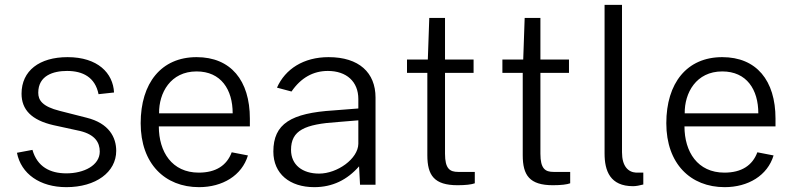

<svg xmlns="http://www.w3.org/2000/svg" viewBox="-20 -763 3279 793"><path d="M254 10C376 10 460 -52 460 -140C460 -195 431 -254 337 -277L227 -305C155 -323 138 -349 138 -380C138 -451 200 -470 257 -470C322 -470 373 -444 387 -374L451 -381C447 -461 384 -527 259 -527C143 -527 69 -471 69 -376C69 -311 109 -267 201 -246L311 -222C372 -207 392 -175 392 -137C392 -80 327 -47 254 -47C187 -47 134 -74 114 -144L50 -132C67 -45 145 10 254 10Z M636 -241H1012V-273C1012 -431 933 -527 792 -527C646 -527 561 -420 561 -254C561 -87 661 10 802 10C899 10 979 -38 1004 -121L937 -134C917 -80 872 -50 801 -50C690 -50 636 -136 636 -241ZM637 -295C636 -379 684 -468 792 -468C893 -468 941 -393 941 -295Z M1278 10C1353 10 1414 -20 1463 -76L1467 0H1531V-360C1531 -463 1463 -527 1337 -527C1234 -527 1158 -478 1124 -401L1184 -385C1223 -442 1274 -470 1334 -470C1411 -470 1460 -426 1460 -354V-315L1358 -307C1182 -296 1109 -252 1109 -137C1109 -45 1177 10 1278 10ZM1298 -46C1229 -46 1182 -82 1182 -144C1182 -225 1239 -250 1375 -259L1460 -266V-169C1459 -107 1373 -46 1298 -46Z M1936 -462V-517H1818V-689H1753L1747 -517H1661V-462H1745V-122C1745 -39 1773 2 1870 2C1903 2 1928 -1 1941 -6V-53H1872C1838 -53 1818 -66 1818 -128V-462Z M2330 -462V-517H2212V-689H2147L2141 -517H2055V-462H2139V-122C2139 -39 2167 2 2264 2C2297 2 2322 -1 2335 -6V-53H2266C2232 -53 2212 -66 2212 -128V-462Z M2595 6C2606 6 2623 3 2637 -1V-50H2607C2574 -52 2549 -77 2549 -134V-743H2477V-129C2477 -57 2500 6 2595 6Z M2807 -241H3183V-273C3183 -431 3104 -527 2963 -527C2817 -527 2732 -420 2732 -254C2732 -87 2832 10 2973 10C3070 10 3150 -38 3175 -121L3108 -134C3088 -80 3043 -50 2972 -50C2861 -50 2807 -136 2807 -241ZM2808 -295C2807 -379 2855 -468 2963 -468C3064 -468 3112 -393 3112 -295Z"/></svg>

Font: United Sans Light
Style: Regular
Weight: 300
Designer: Pablo Impallari, Rodrigo Fuenzalida (Modified by Dan O. Williams)
Version: Version 1.000;PS 001.000;hotconv 1.0.88;makeotf.lib2.5.64775